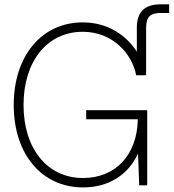

<svg xmlns="http://www.w3.org/2000/svg" viewBox="-20 -838 785 868"><path d="M355.5 9.3C474.6 9.3 561.5 -50.8 604 -144L609.4 0H645.5V-339.8H369.6V-298.8H603C600.1 -134.3 499.5 -33.2 355.5 -33.2C192.4 -33.2 86.4 -167.5 86.4 -363.3C86.4 -561.5 193.8 -694.3 354 -694.3C488.8 -694.3 576.7 -596.2 595.7 -497.6H640.6V-713.4C640.6 -760.7 659.7 -779.3 704.6 -779.3H744.6V-818.4H704.6C634.8 -818.4 598.6 -784.2 598.6 -713.4V-604.5C550.8 -678.7 467.3 -736.8 354 -736.8C168.9 -736.8 42 -585.9 42 -363.3C42 -142.1 168 9.3 355.5 9.3Z"/></svg>

Font: Raveo Display Display ExLight
Style: Regular
Weight: 200
Designer: Jakub Foglar, Rasmus Andersson (Inter)
Foundry: Jakubfoglar.com
Version: Version 1.100;Glyphs 3.2.3 (3260)